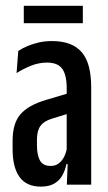

<svg xmlns="http://www.w3.org/2000/svg" viewBox="-20 -652 382 678"><path d="M216 0 219.5 -86H215.5V-300.5V-340.5Q215.5 -387 199.8 -409Q184 -431 146 -431Q117 -431 89.2 -419.8Q61.5 -408.5 38.5 -394L44.5 -472Q58.5 -481.5 76.8 -489.2Q95 -497 116.8 -502Q138.5 -507 163 -507Q200 -507 226.5 -496.8Q253 -486.5 269.8 -466.2Q286.5 -446 294.2 -415.2Q302 -384.5 302 -344V0ZM124 7Q73.5 7 49 -27Q24.5 -61 24.5 -125.5V-155Q24.5 -216 52 -248.2Q79.5 -280.5 142 -299L226 -324L235 -255L163.5 -233Q135 -224.5 122.8 -207.2Q110.5 -190 110.5 -159.5V-139Q110.5 -104 121.2 -85Q132 -66 159 -66Q175.5 -66 187.2 -74.8Q199 -83.5 206.5 -98.5Q214 -113.5 217 -133L227.5 -72.5H214.5Q210 -50 199.8 -32Q189.5 -14 171.2 -3.5Q153 7 124 7ZM64 -570V-631.5H272.5V-570Z"/></svg>

Font: Anek Latin Condensed Medium
Style: Regular
Weight: 500
Width: 3
Designer: Yesha Goshar
Foundry: Ek Type
Version: Version 1.003